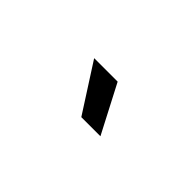

<svg xmlns="http://www.w3.org/2000/svg" viewBox="8 -1017 635 635"><g transform="rotate(45 325.0 -700.0)"><path d="M430.2 -616.2H340.8L232.9 -784.2H342.8Z"/></g></svg>

Font: Azeret Mono
Style: Regular
Weight: 400
Designer: Martin Vácha
Foundry: Displaay
Version: Version 1.002